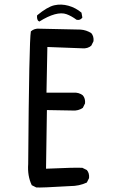

<svg xmlns="http://www.w3.org/2000/svg" viewBox="-20 -821 540 841"><path d="M138.7 0 119.1 -9.8Q99.6 -50.8 103.5 -102.5Q107.4 -642.6 115.2 -683.6Q130.9 -697.3 152.3 -695.3L333 -691.4Q358.4 -689.5 379.9 -675.8Q391.6 -662.1 389.6 -640.6L379.9 -621.1Q364.3 -607.4 340.8 -609.4L187.5 -615.2L183.6 -415H301.8Q325.2 -417 342.8 -403.3Q354.5 -389.6 352.5 -368.2L342.8 -348.6Q323.2 -335 297.9 -336.9L185.5 -338.9L181.6 -82Q311.5 -87.9 340.8 -85.9L360.4 -76.2Q372.1 -62.5 370.1 -41L360.4 -21.5Q327.1 -5.9 287.1 -5.9Q156.2 2 138.7 0ZM152.3 -726.6 146.5 -730.5Q140.6 -740.2 142.6 -753.9Q187.5 -791 217.8 -797.9Q248 -804.7 279.8 -795.9Q311.5 -787.1 336.9 -765.6L340.8 -744.1Q331.1 -730.5 315.4 -734.4Q293 -751 271.5 -758.8Q250 -766.6 219.7 -758.3Q189.5 -750 152.3 -726.6Z"/></svg>

Font: JasonHandwriting4
Style: Regular
Weight: 400
Version: Version 1.01.21